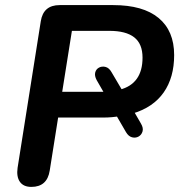

<svg xmlns="http://www.w3.org/2000/svg" viewBox="-20 -725 703 753"><path d="M103 8Q72 8 58 -12Q44 -32 49 -67L140 -642Q150 -705 214 -705H424Q541 -705 602 -654.5Q663 -604 663 -509Q663 -421 622 -362.5Q581 -304 501 -280L503 -292L533 -240Q543 -223 539 -209.5Q535 -196 523.5 -189.5Q512 -183 498 -186.5Q484 -190 474 -207L434 -276L450 -269Q435 -267 419 -265.5Q403 -264 386 -264H208L175 -56Q165 8 103 8ZM409 -604H262L224 -365H392Q396 -365 401.5 -365Q407 -365 416 -366L397 -345L359 -411Q350 -428 353.5 -441Q357 -454 368.5 -460Q380 -466 394 -462.5Q408 -459 418 -441L461 -368L449 -373Q539 -396 539 -499Q539 -553 506.5 -578.5Q474 -604 409 -604Z"/></svg>

Font: Nunito Variable Extra Light
Style: Italic
Weight: 200
Italic angle: -9°
Designer: Vernon Adams
Foundry: Vernon Adams
Version: Version 3.602